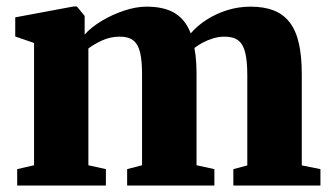

<svg xmlns="http://www.w3.org/2000/svg" viewBox="-20 -572 1018 592"><path d="M33 0V-50.5L85 -62.5V-439.5L27 -459.5V-518.5L206.5 -552H217L241 -523V-465.5Q261.5 -488.5 294.2 -508Q327 -527.5 363.5 -539.5Q400 -551.5 431.5 -551.5Q487 -551.5 519.8 -531Q552.5 -510.5 568 -469Q588 -492.5 616.8 -511Q645.5 -529.5 680.2 -540.5Q715 -551.5 752.5 -551.5Q794 -551.5 824 -539.8Q854 -528 873.2 -503Q892.5 -478 901.5 -438.5Q910.5 -399 910.5 -343V-62L968 -50.5V0H699.5V-50.5L742.5 -62V-340Q742.5 -383 736.2 -409.2Q730 -435.5 714.8 -447.2Q699.5 -459 672.5 -459Q655 -459 637.5 -453.8Q620 -448.5 605 -440.5Q590 -432.5 579.5 -424Q581.5 -413.5 583 -401Q584.5 -388.5 585.2 -375.2Q586 -362 586 -348V-62.5L641 -50.5V0H372V-50.5L418 -62.5V-342.5Q418 -384.5 412 -410Q406 -435.5 391.2 -447.2Q376.5 -459 349.5 -459Q320 -459 294.2 -447Q268.5 -435 252.5 -422.5V-62.5L306.5 -50.5V0Z"/></svg>

Font: Merriweather 60pt Black
Style: Regular
Weight: 900
Version: Version 2.100